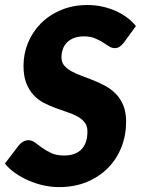

<svg xmlns="http://www.w3.org/2000/svg" viewBox="-32 -756 575 784"><path d="M474 -582.5Q465 -571 456.5 -565.2Q448 -559.5 436 -559.5Q424.5 -559.5 413 -567Q401.5 -574.5 387.2 -583.5Q373 -592.5 354.5 -600Q336 -607.5 311 -607.5Q288 -607.5 270.8 -601Q253.5 -594.5 242 -583Q230.5 -571.5 224.8 -556Q219 -540.5 219 -522Q219 -502 230.2 -488.5Q241.5 -475 260.2 -464.8Q279 -454.5 302.5 -446Q326 -437.5 350.8 -427.5Q375.5 -417.5 399.2 -404.5Q423 -391.5 441.8 -372Q460.5 -352.5 471.8 -325Q483 -297.5 483 -259Q483 -204 464 -155.5Q445 -107 409.5 -70.8Q374 -34.5 323.2 -13.2Q272.5 8 209 8Q177.5 8 145.8 1Q114 -6 84.8 -18.8Q55.5 -31.5 30.5 -49Q5.5 -66.5 -12 -88L46 -164Q53 -172.5 63.2 -178Q73.5 -183.5 84 -183.5Q98 -183.5 111.2 -173.8Q124.5 -164 140.5 -152.2Q156.5 -140.5 177.8 -130.8Q199 -121 230 -121Q275.5 -121 300.2 -145.8Q325 -170.5 325 -219Q325 -241.5 313.8 -256Q302.5 -270.5 284.2 -280.5Q266 -290.5 242.5 -298.2Q219 -306 194.5 -315Q170 -324 146.5 -336.2Q123 -348.5 104.8 -368.2Q86.5 -388 75.2 -416.8Q64 -445.5 64 -487.5Q64 -536 82.2 -580.8Q100.5 -625.5 134.5 -660Q168.5 -694.5 217 -715Q265.5 -735.5 326 -735.5Q357 -735.5 386.2 -729Q415.5 -722.5 441 -711Q466.5 -699.5 487.5 -683.8Q508.5 -668 523 -649.5Z"/></svg>

Font: Lato Black
Style: Italic
Weight: 900
Italic angle: -7°
Designer: Lukasz Dziedzic
Foundry: tyPoland Lukasz Dziedzic
Version: Version 2.007; 2014-02-27